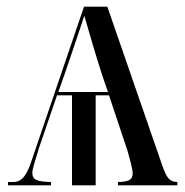

<svg xmlns="http://www.w3.org/2000/svg" viewBox="-20 -556 556 576"><path d="M4 0H133V-10C92 -11 77 -16 77 -37C77 -49 85 -73 98 -115L151 -270H196V0H267V-270H307L363 -102C370 -77 378 -49 378 -36C378 -16 366 -11 334 -10V0H512V-10C489 -11 481 -20 467 -59L302 -536H232L71 -63C56 -22 41 -10 20 -10H4ZM155 -280 173 -331C199 -407 220 -469 233 -509C247 -459 270 -381 288 -326L304 -280Z"/></svg>

Font: Noto Serif Display Condensed
Style: Regular
Weight: 400
Width: 3
Designer: Monotype Design Team
Foundry: Monotype Imaging Inc.
Version: Version 2.009